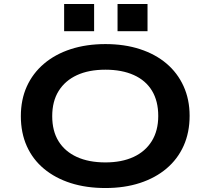

<svg xmlns="http://www.w3.org/2000/svg" viewBox="-20 -937 1061 967"><path d="M511 10Q414 10 336 -15Q258 -40 201.5 -87Q145 -134 115 -201Q85 -268 85 -352Q85 -435 115 -501.5Q145 -568 201.5 -616Q258 -664 336.5 -689.5Q415 -715 511 -715Q607 -715 685 -689.5Q763 -664 818.5 -617Q874 -570 904.5 -503Q935 -436 935 -354Q935 -270 905 -203Q875 -136 819 -88.5Q763 -41 685 -15.5Q607 10 511 10ZM511 -119Q593 -119 652.5 -146.5Q712 -174 744.5 -226.5Q777 -279 777 -353Q777 -428 745.5 -480Q714 -532 654 -559Q594 -586 511 -586Q427 -586 367.5 -558.5Q308 -531 275.5 -479Q243 -427 243 -352Q243 -277 275 -225.5Q307 -174 367 -146.5Q427 -119 511 -119ZM572 -780V-917H723V-780ZM303 -780V-917H454V-780Z"/></svg>

Font: Nunito Sans 7pt Expanded
Style: Bold
Weight: 700
Width: 7
Designer: Vernon Adams
Foundry: Vernon Adams
Version: Version 3.101;gftools[0.9.27]